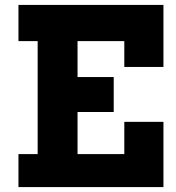

<svg xmlns="http://www.w3.org/2000/svg" viewBox="-20 -760 714 780"><path d="M644 -488H485V-593H295V-447H442V-305H295V-134H485V-265H644V0H55V-134H133V-593H55V-740H644Z"/></svg>

Font: Arvo
Style: Bold
Weight: 700
Designer: Anton Koovit (Cyrillic Expansion: Cyreal)
Foundry: Anton Koovit, Yassin Baggar
Version: Version 3.000